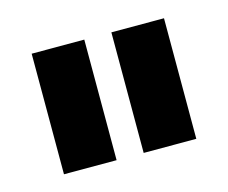

<svg xmlns="http://www.w3.org/2000/svg" viewBox="-49 -695 432 363"><g transform="rotate(-15 166.5 -513.0)"><path d="M193 -631H296V-395H193ZM37 -631H140V-395H37Z"/></g></svg>

Font: Teko Medium
Style: Regular
Weight: 500
Designer: Manushi Parikh, Jonny Pinhorn
Foundry: Indian Type Foundry
Version: Version 1.106;PS 1.0;hotconv 1.0.78;makeotf.lib2.5.61930; tt